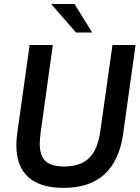

<svg xmlns="http://www.w3.org/2000/svg" viewBox="-20 -921 697 956"><path d="M297 14.5C467 14.5 567.5 -74 593 -254L655 -697H540L479.5 -268C463.5 -154.5 415 -92 300 -92C211 -92 178 -129.5 178 -204.5C178 -221 179.5 -240.5 182.5 -262L243 -697H127.5L65.5 -255C62.5 -234.5 61.5 -214.5 61.5 -196.5C61.5 -57.5 142 14.5 297 14.5ZM235 -901 358.5 -759H439L351 -901Z"/></svg>

Font: HK Grotesk SemiBold
Style: Italic
Weight: 600
Italic angle: -16°
Designer: Alfredo Marco Pradil
Foundry: Hanken Design Co.
Version: Version 3.001;FEAKit 1.0